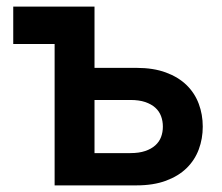

<svg xmlns="http://www.w3.org/2000/svg" viewBox="-20 -560 672 580"><path d="M145 -427H20V-540H265.5V-355H392Q443.5 -355 481.2 -341Q519 -327 543.8 -302.8Q568.5 -278.5 580.5 -246.2Q592.5 -214 592.5 -177.5Q592.5 -141 580.5 -108.8Q568.5 -76.5 543.8 -52.2Q519 -28 481.2 -14Q443.5 0 392 0H145ZM374 -97.5Q400 -97.5 418.5 -103.8Q437 -110 449 -120.8Q461 -131.5 466.5 -146Q472 -160.5 472 -177.5Q472 -194.5 466.5 -209.2Q461 -224 449 -234.8Q437 -245.5 418.5 -251.8Q400 -258 374 -258H265.5V-97.5Z"/></svg>

Font: Vela Sans Bd
Style: Bold
Weight: 700
Designer: Principal design: Mikhail Sharanda - project Manrope.
Design modification: Ravid Balaliev
Foundry: Mikhail Sharanda
Version: Version 1.001